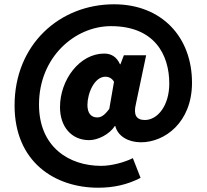

<svg xmlns="http://www.w3.org/2000/svg" viewBox="-20 -698 964 896"><path d="M438 178C510 178 574 164 636 132L600 40C560 60 500 76 452 76C302 76 162 -12 162 -210C162 -432 330 -576 498 -576C700 -576 770 -444 770 -308C770 -206 716 -138 656 -138C616 -138 602 -162 614 -212L662 -440H558L542 -398H540C524 -434 498 -448 466 -448C352 -448 260 -326 260 -198C260 -106 314 -44 396 -44C436 -44 490 -70 516 -110H518C530 -62 579 -34 638 -34C748 -34 876 -126 876 -312C876 -526 734 -678 512 -678C258 -678 48 -490 48 -206C48 58 236 178 438 178ZM434 -150C404 -150 388 -171 388 -208C388 -262 420 -340 472 -340C490 -340 505 -330 512 -316L490 -190C468 -160 452 -150 434 -150Z"/></svg>

Font: Source Sans Pro Black
Style: Regular
Weight: 900
Designer: Paul D. Hunt
Foundry: Adobe Systems Incorporated
Version: Version 3.006;hotconv 1.0.111;makeotfexe 2.5.65597